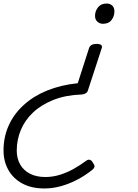

<svg xmlns="http://www.w3.org/2000/svg" viewBox="-185 -535 783 1089"><path d="M363 -286Q381 -286 388.5 -280Q396 -274 392 -262L314 -23Q311 -12 301.5 -6Q292 0 278 1Q188 4 118.5 31.5Q49 59 2.5 103Q-44 147 -67 202.5Q-90 258 -90 319Q-90 364 -70.5 398Q-51 432 -14.5 450.5Q22 469 72 469Q114 469 154.5 456.5Q195 444 232.5 423Q270 402 305 376Q316 368 326 372Q336 376 342 388Q351 400 351 408.5Q351 417 340 427Q298 461 251.5 485Q205 509 158.5 521.5Q112 534 67 534Q-6 534 -58 506Q-110 478 -137.5 429Q-165 380 -165 318Q-165 242 -135.5 176.5Q-106 111 -50.5 60.5Q5 10 82 -21.5Q159 -53 256 -63L320 -262Q324 -274 334.5 -280Q345 -286 363 -286ZM420 -515Q439 -515 451.5 -503.5Q464 -492 464 -470Q464 -444 448 -422Q432 -400 399 -400Q381 -400 367.5 -412Q354 -424 354 -445Q354 -472 371 -493.5Q388 -515 420 -515Z"/></svg>

Font: Playwrite CO Light
Style: Regular
Weight: 300
Version: Version 1.002